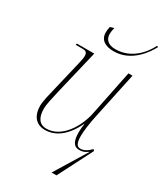

<svg xmlns="http://www.w3.org/2000/svg" viewBox="-237 -854 980 1152"><g transform="rotate(30 253.0 -277.5)"><path d="M284 -606C405 -606 476 -710 503 -761L494 -765C464 -704 396 -622 287 -622C231 -622 212 -652 212 -685C212 -696 214 -712 219 -729L192 -721C188 -703 187 -690 187 -681C187 -628 228 -606 284 -606ZM462 -12 326 210H360L482 -29L474 -38C454 -18 432 0 403 0C381 0 368 -17 368 -68C368 -100 375 -157 389 -221L456 -536H428L364 -222C343 -121 272 -2 166 -2C121 -2 94 -33 94 -100C94 -129 106 -176 118 -230L191 -536H71L68 -526H118C141 -526 149 -515 149 -495C149 -482 146 -465 141 -445L90 -230C80 -189 66 -135 66 -102C66 -43 94 9 163 9C238 9 304 -43 350 -142H351C347 -111 346 -92 346 -81C346 -25 360 10 401 10C437 10 450 -6 462 -12Z"/></g></svg>

Font: Noto Serif Display Thin
Style: Italic
Weight: 100
Italic angle: -12°
Designer: Monotype Design Team
Foundry: Monotype Imaging Inc.
Version: Version 2.009